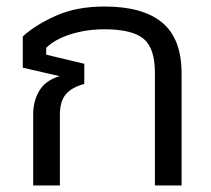

<svg xmlns="http://www.w3.org/2000/svg" viewBox="-20 -570 648 590"><path d="M82 0V-219Q82 -260 101 -291.5Q120 -323 163 -336L50 -362V-458Q88 -493 151.5 -521.5Q215 -550 301 -550Q419 -550 478.5 -500.5Q538 -451 538 -344V0H456V-347Q456 -422 421 -451Q386 -480 301 -480Q245 -480 196.5 -464.5Q148 -449 122 -423V-402L239 -374V-312Q201 -302 182.5 -280.5Q164 -259 164 -217V0Z"/></svg>

Font: Kanit Light
Style: Regular
Weight: 300
Designer: Katatrad Team
Foundry: CadsonDemak
Version: Version 2.000; ttfautohint (v1.8.3)